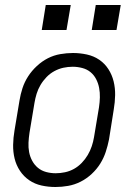

<svg xmlns="http://www.w3.org/2000/svg" viewBox="-20 -740 540 768"><path d="M202 8Q173 8 146 2Q119 -4 97 -19Q75 -34 60 -56.5Q45 -79 38.5 -105.5Q32 -132 32.5 -160.5Q33 -189 38 -218L58 -338Q62 -363 70 -387.5Q78 -412 92.5 -434.5Q107 -457 127.5 -476Q148 -495 171.5 -507Q195 -519 221 -523.5Q247 -528 272 -528Q300 -528 327.5 -522Q355 -516 377 -501Q399 -486 413.5 -463.5Q428 -441 434.5 -414.5Q441 -388 440.5 -359.5Q440 -331 435 -302L416 -182Q411 -157 403 -132.5Q395 -108 381 -85.5Q367 -63 346.5 -44Q326 -25 302 -13Q278 -1 252.5 3.5Q227 8 202 8ZM203 -47Q221 -47 240 -51Q259 -55 276 -64.5Q293 -74 307 -88.5Q321 -103 331 -120Q341 -137 347 -155Q353 -173 356 -191L376 -311Q379 -331 379.5 -350.5Q380 -370 376.5 -388.5Q373 -407 364.5 -423.5Q356 -440 342 -451.5Q328 -463 309 -468Q290 -473 271 -473Q252 -473 233.5 -469Q215 -465 197.5 -455.5Q180 -446 166 -431.5Q152 -417 142 -400Q132 -383 126.5 -365Q121 -347 118 -329L98 -209Q95 -189 94 -169.5Q93 -150 96.5 -131.5Q100 -113 109 -96.5Q118 -80 132 -68.5Q146 -57 164.5 -52Q183 -47 203 -47ZM446 -620H347L363 -720H463ZM147 -620 163 -720H263L246 -620Z"/></svg>

Font: Iosevka SS04 Light
Style: Italic
Weight: 300
Italic angle: -9°
Monospace: yes
Designer: Belleve Invis
Foundry: Belleve Invis
Version: Version 19.0.0; ttfautohint (v1.8.4)